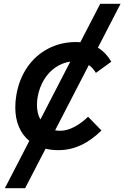

<svg xmlns="http://www.w3.org/2000/svg" viewBox="-20 -778 651 1005"><path d="M218.5 0.5 111.5 207H5.5L133.5 -40.5Q98 -69.5 79 -114Q60 -158.5 60 -216Q60 -248 66 -283Q81 -366.5 124.5 -428.5Q168 -490.5 233.5 -524.2Q299 -558 379 -558L400.5 -557L504.5 -758H611L492.5 -528.5Q535.5 -502 562.5 -455L482 -396.5Q465.5 -423.5 445 -437.5L268.5 -96Q282 -93.5 294 -93.5Q332 -93.5 371 -114.8Q410 -136 441 -167L511 -95Q407 8 286 8Q250 8 218.5 0.5ZM173.5 -229Q173.5 -184.5 191.5 -152.5L348 -455.5Q306 -449.5 270.2 -425Q234.5 -400.5 210.2 -360.5Q186 -320.5 177 -270Q173.5 -249.5 173.5 -229Z"/></svg>

Font: JuliaMono SemiBold
Style: Italic
Weight: 600
Italic angle: -9°
Monospace: yes
Designer: cormullion
Foundry: corm
Version: Version 0.056; ttfautohint (v1.8.4)